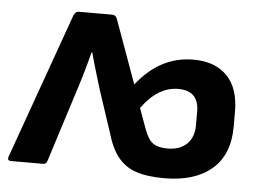

<svg xmlns="http://www.w3.org/2000/svg" viewBox="-42 -545 836 611"><g transform="rotate(5 376.0 -240.0)"><path d="M503 12Q448 12 412.5 0Q377 -12 354.5 -40.5Q332 -69 318 -118L274 -251Q265 -281 256.5 -309Q248 -337 240 -367H238Q230 -336 222 -308Q214 -280 204 -249L128 -10Q125 0 115 0H13Q-1 0 4 -14L170 -479Q175 -492 187 -492H292Q305 -492 309 -479L382 -277Q421 -326 466 -349Q511 -372 563 -372Q632 -372 670.5 -333Q709 -294 709 -217V-171Q709 -81 654.5 -34.5Q600 12 503 12ZM505 -83Q544 -83 566.5 -104.5Q589 -126 589 -165V-208Q589 -275 523 -275Q458 -275 407 -204L429 -143Q442 -106 458.5 -94.5Q475 -83 505 -83Z"/></g></svg>

Font: Sofia Sans
Style: Bold
Weight: 700
Designer: Botio Nikoltchev, Ani Petrova
Foundry: lettersoup
Version: Version 4.100; ttfautohint (v1.8.4.7-5d5b)